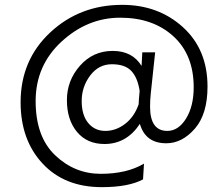

<svg xmlns="http://www.w3.org/2000/svg" viewBox="-20 -617 926 792"><path d="M552 -187Q552 -200 556 -242Q548 -296 522 -324Q496 -352 441.5 -352Q387 -352 352 -305.5Q317 -259 317 -200.5Q317 -142 344 -109.5Q371 -77 414.5 -77Q458 -77 496 -106Q534 -135 552 -187ZM400 155Q246 155 155.5 57.5Q65 -40 65 -195Q65 -369 187 -483Q309 -597 484 -597Q633 -597 734.5 -505Q836 -413 836 -260Q836 -146 783.5 -86Q731 -26 666 -26Q580 -26 557 -106Q502 -23 411 -23Q339 -23 297.5 -73Q256 -123 256 -204Q256 -285 310 -346Q364 -407 445 -407Q526 -407 564 -345Q565 -368 567 -401H620L602 -232Q599 -204 599 -177Q599 -77 670 -77Q716 -77 747.5 -128Q779 -179 779 -257Q779 -391 695 -467.5Q611 -544 476 -544Q341 -544 234 -445.5Q127 -347 127 -200Q127 -53 207.5 23.5Q288 100 395.5 100Q503 100 574 58L570 123Q510 155 400 155Z"/></svg>

Font: Hind Jalandhar Light
Style: Regular
Weight: 300
Designer: Namrata Goyal
Foundry: Indian Type Foundry
Version: Version 0.702;PS 1.0;hotconv 1.0.81;makeotf.lib2.5.63406